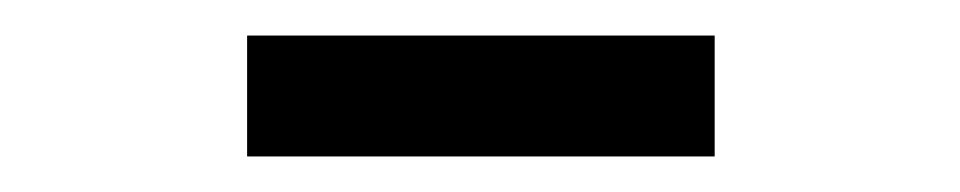

<svg xmlns="http://www.w3.org/2000/svg" viewBox="-20 -711 540 108"><path d="M119 -623V-691H382V-623Z"/></svg>

Font: Nunito Sans 10pt Condensed SemiBold
Style: Regular
Weight: 600
Width: 3
Designer: Vernon Adams
Foundry: Vernon Adams
Version: Version 3.101;gftools[0.9.27]